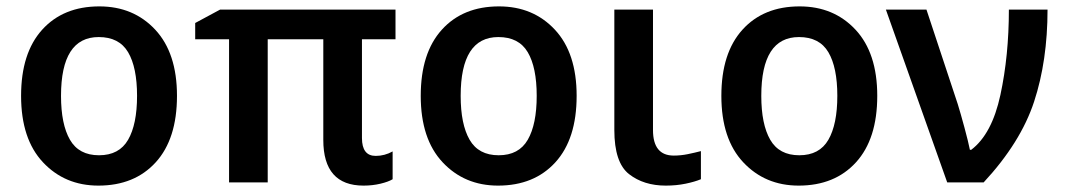

<svg xmlns="http://www.w3.org/2000/svg" viewBox="-20 -571 3336 601"><path d="M534 -271Q534 -405 466 -478Q398 -551 291 -551Q178 -551 112 -478Q46 -405 46 -271Q46 -136 114.5 -63Q183 10 288 10Q401 10 467.5 -63Q534 -136 534 -271ZM171 -271Q171 -455 289 -455Q353 -455 381 -407.5Q409 -360 409 -271Q409 -182 381 -133.5Q353 -85 290 -85Q227 -85 199 -133.5Q171 -182 171 -271Z M1156 -83Q1113 -83 1113 -139V-448H1218V-541H669L591 -499V-448H697V0H818V-448H992V-133Q992 10 1118 10Q1146 10 1171 4Q1196 -2 1209 -10V-97Q1184 -83 1156 -83Z M1785 -271Q1785 -405 1717 -478Q1649 -551 1542 -551Q1429 -551 1363 -478Q1297 -405 1297 -271Q1297 -136 1365.5 -63Q1434 10 1539 10Q1652 10 1718.5 -63Q1785 -136 1785 -271ZM1422 -271Q1422 -455 1540 -455Q1604 -455 1632 -407.5Q1660 -360 1660 -271Q1660 -182 1632 -133.5Q1604 -85 1541 -85Q1478 -85 1450 -133.5Q1422 -182 1422 -271Z M2024 -541H1903V-164Q1903 -62 1949 -26Q1995 10 2064 10Q2097 10 2126 4Q2155 -2 2174 -10V-98Q2155 -93 2133 -88.5Q2111 -84 2089 -84Q2024 -84 2024 -164Z M2726 -271Q2726 -405 2658 -478Q2590 -551 2483 -551Q2370 -551 2304 -478Q2238 -405 2238 -271Q2238 -136 2306.5 -63Q2375 10 2480 10Q2593 10 2659.5 -63Q2726 -136 2726 -271ZM2363 -271Q2363 -455 2481 -455Q2545 -455 2573 -407.5Q2601 -360 2601 -271Q2601 -182 2573 -133.5Q2545 -85 2482 -85Q2419 -85 2391 -133.5Q2363 -182 2363 -271Z M2753 -541 2945 0H3059Q3175 -125 3217 -253Q3259 -381 3259 -541H3138Q3138 -397 3111.5 -274Q3085 -151 3020 -102H3016Q3011 -127 2999 -171.5Q2987 -216 2978 -245L2880 -541Z"/></svg>

Font: Noto Sans Display Medium
Style: Regular
Weight: 500
Designer: Monotype Design Team
Foundry: Monotype Imaging Inc.
Version: Version 1.900